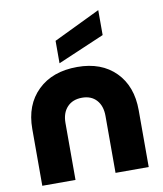

<svg xmlns="http://www.w3.org/2000/svg" viewBox="-90 -903 828 976"><g transform="rotate(-10 323.5 -415.0)"><path d="M48.8 -293Q48.8 -417.5 124.3 -490.7Q199.7 -564 328.1 -564Q452.6 -564 525.4 -490.7Q598.1 -417.5 598.1 -293V0H426.8V-293.9Q426.8 -345.7 399.7 -375.7Q372.6 -405.8 325.2 -405.8Q276.4 -405.8 248.3 -375.7Q220.2 -345.7 220.2 -293.9V0H48.8ZM243.2 -598.1V-713.9L483.9 -830.1V-701.2Z"/></g></svg>

Font: Biathlonist
Style: Bold
Weight: 700
Designer: Go4gold
Foundry: Go4gold
Version: Version 3.010;FEAKit 1.0